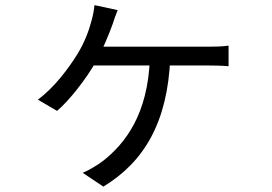

<svg xmlns="http://www.w3.org/2000/svg" viewBox="-20 -632 1040 734"><path d="M429.9 -593.3 341.2 -612.4C339.4 -592.9 335 -571.2 330 -553.2C319.9 -514 302.3 -468.2 276.1 -425.4C243.1 -372.2 187.3 -296.6 124.7 -251.1L198 -208.1C244.6 -246.7 310.2 -331.6 347.2 -396.8C368.8 -434.8 396 -498.3 411 -541C416.1 -558.2 422.3 -574.2 429.9 -593.3ZM329.9 -453.5 322.5 -381.7C381.7 -381.7 740.5 -381.7 775.6 -381.7C795.6 -381.7 828.1 -381.1 853.8 -378.9V-457.6C830 -453.8 797 -453.5 775.6 -453.5C740.5 -453.5 382.1 -453.5 329.9 -453.5ZM631 -412.5H553C546.6 -194 457.3 -82.9 374.5 -17.3C354.8 -1.8 317.4 20.2 296.2 28.7L375.1 81.4C530.3 -12.8 621.1 -163.6 631 -412.5Z"/></svg>

Font: Source Han Sans JP VF
Style: Regular
Weight: 250
Designer: Ryoko NISHIZUKA 西塚涼子 (kana, bopomofo & ideographs); Paul D. Hunt (Latin, Greek & Cyrillic); Sandoll Communications 산돌커뮤니
Foundry: Adobe
Version: Version 2.004;hotconv 1.0.118;makeotfexe 2.5.65603